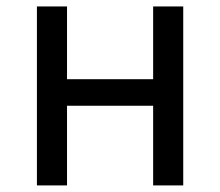

<svg xmlns="http://www.w3.org/2000/svg" viewBox="-20 -563 669 583"><path d="M92.1 0H183.5V-241.9H445V0H536.4V-543.4H445V-322.5H183.5V-543.4H92.1Z"/></svg>

Font: Source Han Sans JP VF
Style: Regular
Weight: 250
Designer: Ryoko NISHIZUKA 西塚涼子 (kana, bopomofo & ideographs); Paul D. Hunt (Latin, Greek & Cyrillic); Sandoll Communications 산돌커뮤니
Foundry: Adobe
Version: Version 2.004;hotconv 1.0.118;makeotfexe 2.5.65603